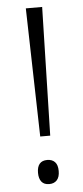

<svg xmlns="http://www.w3.org/2000/svg" viewBox="-53 -744 340 785"><g transform="rotate(-5 117.0 -352.0)"><path d="M138 -187H97L84 -714H151ZM75 -40Q75 -64 85.5 -76.5Q96 -89 117 -89Q137 -89 148.5 -77Q160 -65 160 -40Q160 -15 148.5 -2.5Q137 10 117 10Q96 10 85.5 -3Q75 -16 75 -40Z"/></g></svg>

Font: Noto Sans Thai SemiCondensed Light
Style: Regular
Weight: 300
Width: 4
Designer: Monotype Design Team
Foundry: Monotype Imaging Inc.
Version: Version 2.001